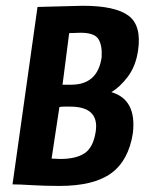

<svg xmlns="http://www.w3.org/2000/svg" viewBox="-20 -629 527 655"><path d="M254.7 -517.3Q254.7 -517.3 216 -516L193.3 -340H222.7Q313.3 -340 326.7 -433.3Q329.3 -473.3 316 -495.3Q302.7 -517.3 254.7 -517.3ZM156 -88 185.3 -86.7Q240 -86.7 269.3 -106.7Q298.7 -126.7 306.7 -181.3Q318.7 -265.3 218.7 -265.3H200Q190.7 -265.3 182.7 -264ZM108 -605.3 262.7 -609.3Q373.3 -609.3 418.7 -575.3Q464 -541.3 450.7 -454.7Q442.7 -402.7 416 -367.3Q389.3 -332 360 -314.7Q446.7 -289.3 433.3 -174.7Q418.7 -81.3 359.3 -38Q300 5.3 182.7 5.3Q133.3 5.3 90 2.7Q46.7 0 22.7 0Z"/></svg>

Font: Timmana
Style: Regular
Weight: 400
Designer: Appaji Ambarisha Darbha
Foundry: Andhrapradesh Society for Knowledge Networks
Version: Version 1.0.4; ttfautohint (v1.2.42-39fb)